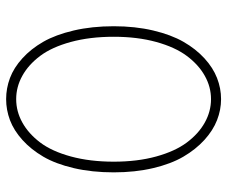

<svg xmlns="http://www.w3.org/2000/svg" viewBox="-76 -636 724 611"><g transform="rotate(-90 285.5 -330.0)"><path d="M43 -329.5Q43 -399 56.5 -456.8Q70 -514.5 93 -553.8Q116 -593 146.2 -620.2Q176.5 -647.5 209.2 -659.8Q242 -672 276 -672Q310.5 -672 343.2 -659.8Q376 -647.5 406 -620.2Q436 -593 458.5 -553.8Q481 -514.5 494.5 -456.8Q508 -399 508 -329.5Q508 -261.5 494.5 -204.2Q481 -147 458.5 -107.8Q436 -68.5 406 -41Q376 -13.5 343.2 -0.8Q310.5 12 276 12Q242 12 209.2 -0.8Q176.5 -13.5 146.2 -41Q116 -68.5 93 -107.8Q70 -147 56.5 -204.2Q43 -261.5 43 -329.5ZM77 -329.5Q77 -254.5 93.5 -194.5Q110 -134.5 138 -97Q166 -59.5 201.5 -39.8Q237 -20 276 -20Q315 -20 350.2 -39.8Q385.5 -59.5 413.5 -97Q441.5 -134.5 458 -194.5Q474.5 -254.5 474.5 -329.5Q474.5 -405.5 458 -466Q441.5 -526.5 413.5 -563.8Q385.5 -601 350.2 -620.5Q315 -640 276 -640Q237 -640 201.8 -620.5Q166.5 -601 138.2 -563.8Q110 -526.5 93.5 -465.8Q77 -405 77 -329.5Z"/></g></svg>

Font: League Spartan ExtraLight
Style: Regular
Weight: 200
Foundry: The League of Moveable Type
Version: Version 2.002